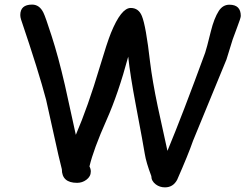

<svg xmlns="http://www.w3.org/2000/svg" viewBox="-20 -765 1080 832"><path d="M694.8 46.9Q672.4 46.9 655.3 34.2Q635.7 19.5 635.7 -2Q613.3 -61 607.4 -98.1Q601.6 -135.3 568.8 -308.6Q543.9 -439.9 535.6 -519.5Q492.2 -358.4 442.4 -246.6Q384.8 -117.2 367.7 -43.9Q373.5 -32.7 373.5 -22Q373.5 0 354 14.2Q336.4 27.3 314 27.3Q248 27.3 248 -31.7L232.9 -93.8L179.7 -333Q147.9 -454.1 71.3 -680.2Q67.9 -690.9 67.9 -699.7Q67.9 -745.1 119.1 -745.1Q150.9 -745.1 168 -710.4Q176.8 -692.9 203.6 -609.4Q232.4 -521 261.2 -396.5L308.6 -180.7Q360.8 -301.8 412.6 -475.6Q444.3 -581.5 460.9 -622.6Q504.9 -730.5 546.4 -730.5Q580.6 -730.5 594.7 -695.8Q612.3 -653.8 630.4 -495.6Q640.1 -415.5 663.6 -303.2L705.6 -111.3Q771 -268.6 869.1 -536.6Q874.5 -551.3 893.6 -628.9Q907.7 -686 928.2 -717.8Q945.8 -744.6 974.1 -744.6Q1023.4 -744.6 1023.4 -695.8Q1023.4 -687.5 1007.8 -647L988.3 -594.2L961.4 -507.3L816.4 -154.8Q796.4 -96.7 747.6 14.2Q730 46.9 694.8 46.9Z"/></svg>

Font: YBG Kramawirya
Style: Regular
Weight: 400
Designer: R.S. Wihananto
Foundry: R.S. Wihananto
Version: Version 2.0.1